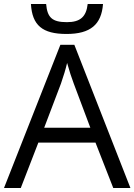

<svg xmlns="http://www.w3.org/2000/svg" viewBox="-20 -941 673 961"><path d="M210.9 -920.9C216.8 -853 241.2 -830.1 314.9 -830.1C381.8 -830.1 411.6 -856.9 418.9 -920.9H495.6C487.8 -817.9 432.6 -771 313 -771C192.4 -771 141.1 -814 134.8 -920.9ZM352.1 -716.8 632.8 0H546.9L458 -227.1H171.9L84 0H0L282.2 -716.8ZM201.2 -301.8H432.1L349.1 -522.9C338.4 -550.8 327.1 -585.4 315.9 -626C308.6 -594.7 298.3 -560.5 285.2 -522.9Z"/></svg>

Font: OpenSansEmoji
Style: Regular
Weight: 400
Foundry: MorbZ
Version: Version 1.000;PS 001.000;hotconv 1.0.70;makeotf.lib2.5.58329